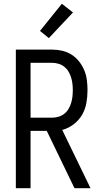

<svg xmlns="http://www.w3.org/2000/svg" viewBox="-20 -998 540 1018"><path d="M375 0 228 -304H142V0H64V-735H256Q283 -735 309.5 -729Q336 -723 359 -708.5Q382 -694 399 -672.5Q416 -651 426.5 -626Q437 -601 440.5 -574Q444 -547 444 -520Q444 -486 438 -452Q432 -418 415 -389Q398 -360 370.5 -339Q343 -318 310 -309L460 0ZM256 -374Q273 -374 290 -379Q307 -384 320.5 -394.5Q334 -405 343 -420Q352 -435 357 -451.5Q362 -468 364 -485Q366 -502 366 -520Q366 -537 364 -554Q362 -571 357 -587.5Q352 -604 343 -619Q334 -634 320.5 -644.5Q307 -655 290 -660Q273 -665 256 -665H142V-374ZM239 -796 192 -834 308 -978 367 -932Z"/></svg>

Font: HulyMono
Style: Regular
Weight: 400
Monospace: yes
Designer: Belleve Invis
Foundry: Belleve Invis
Version: Version 33.2.5; ttfautohint (v1.8.4)